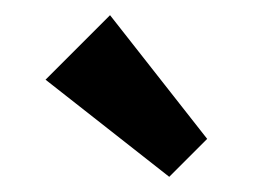

<svg xmlns="http://www.w3.org/2000/svg" viewBox="-20 -772 333 253"><path d="M203 -539 40 -667 125 -752 253 -589Z"/></svg>

Font: Outfit Medium
Style: Regular
Weight: 500
Designer: Rodrigo Fuenzalida
Foundry: fragTYPE
Version: Version 1.100; ttfautohint (v1.8.4.7-5d5b);gftools[0.9.27]